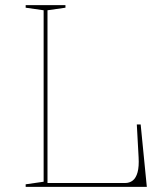

<svg xmlns="http://www.w3.org/2000/svg" viewBox="-20 -728 642 748"><path d="M80 0V-10L150 -20V-688L80 -698V-708H235V-698L165 -688V-15H467Q485 -15 497.5 -25Q510 -35 516 -57Q522 -79 520 -115L513 -243H528L552 0Z"/></svg>

Font: Kalnia Thin
Style: Regular
Weight: 100
Version: Version 1.105